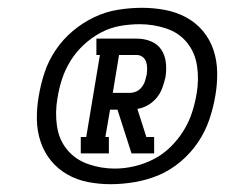

<svg xmlns="http://www.w3.org/2000/svg" viewBox="-20 -921 577 492"><path d="M187 -528V-570H201L236 -780H227V-822H331Q350 -822 367 -815Q384 -808 393.5 -793.5Q403 -779 405 -760.5Q407 -742 404 -723Q401 -710 396 -696Q391 -682 381.5 -670.5Q372 -659 359 -651.5Q346 -644 332 -642L355 -570H375V-528H317L281 -640H262L250 -570H259V-528ZM269 -683H312Q321 -683 329 -686.5Q337 -690 343 -697.5Q349 -705 351.5 -713Q354 -721 356 -730Q357 -738 357 -746.5Q357 -755 354.5 -762.5Q352 -770 345.5 -775Q339 -780 331 -780H285ZM263 -449Q234 -449 205.5 -454.5Q177 -460 152.5 -474Q128 -488 110.5 -509.5Q93 -531 84 -558Q75 -585 74.5 -614.5Q74 -644 79 -673Q84 -704 94 -734.5Q104 -765 122.5 -792.5Q141 -820 166.5 -841.5Q192 -863 221.5 -877Q251 -891 282.5 -896Q314 -901 344 -901Q374 -901 403 -895.5Q432 -890 457 -876.5Q482 -863 500 -841.5Q518 -820 527 -793Q536 -766 536.5 -736Q537 -706 532 -677Q527 -646 516.5 -615Q506 -584 487.5 -556.5Q469 -529 443 -507Q417 -485 387.5 -472.5Q358 -460 326 -454.5Q294 -449 263 -449ZM274 -489Q299 -489 324.5 -495Q350 -501 373.5 -513Q397 -525 416.5 -544Q436 -563 450 -585.5Q464 -608 472 -632.5Q480 -657 484 -682Q490 -717 485 -751.5Q480 -786 459.5 -811.5Q439 -837 406 -848Q373 -859 338 -859Q313 -859 287.5 -854.5Q262 -850 238.5 -837.5Q215 -825 195 -806.5Q175 -788 161 -765.5Q147 -743 139 -718.5Q131 -694 127 -668Q121 -633 126 -598Q131 -563 152 -537.5Q173 -512 206 -500.5Q239 -489 274 -489Z"/></svg>

Font: Iosevka Slab Semibold Oblique
Style: Regular
Weight: 600
Italic angle: -9°
Monospace: yes
Designer: Belleve Invis
Foundry: Belleve Invis
Version: Version 11.1.1; ttfautohint (v1.8.3)